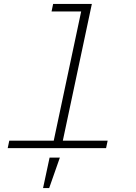

<svg xmlns="http://www.w3.org/2000/svg" viewBox="-20 -750 690 972"><path d="M244 0 399 -730H445L290 0ZM19 0 27 -38H525L517 0ZM241 -692 249 -730H422L414 -692ZM198 202 231 48H283L229 202Z"/></svg>

Font: Azeret Mono Thin Thin
Style: Italic
Weight: 250
Italic angle: -12°
Version: Version 1.002